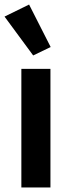

<svg xmlns="http://www.w3.org/2000/svg" viewBox="-20 -825 316 845"><path d="M74 0V-522H202V0ZM0 -752 108 -805 203 -618 126 -581Z"/></svg>

Font: IBM Plex Sans Hebrew SemiBold
Style: Regular
Weight: 600
Designer: Mike Abbink, Paul van der Laan, Pieter van Rosmalen, Yanek Iontef
Foundry: Bold Monday
Version: Version 1.2